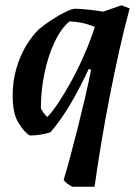

<svg xmlns="http://www.w3.org/2000/svg" viewBox="-20 -501 523 727"><path d="M254 206Q244 201 235 194.5Q226 188 221 180Q232 144 245.5 94Q259 44 273.5 -13.5Q288 -71 301.5 -128.5Q315 -186 325 -237L316 -240Q283 -169 247.5 -108.5Q212 -48 171 0Q155 5 134.5 8.5Q114 12 93 12Q71 -1 49.5 -36.5Q28 -72 28 -138Q28 -195 42.5 -243.5Q57 -292 79.5 -329Q102 -366 127 -390Q147 -407 174.5 -425Q202 -443 227 -455.5Q252 -468 266 -468Q292 -467 319 -464Q346 -461 371 -457L440 -481L471 -469Q451 -396 432 -311Q413 -226 395.5 -136.5Q378 -47 363.5 40.5Q349 128 338 206ZM159 -58Q178 -77 202.5 -114Q227 -151 252.5 -198Q278 -245 300.5 -297Q323 -349 339 -399Q295 -418 243 -420Q210 -392 185.5 -339Q161 -286 148 -222Q135 -158 135 -98V-90Q145 -71 159 -58Z"/></svg>

Font: Labrada SemiBold
Style: Italic
Weight: 600
Italic angle: -7°
Designer: Mercedes Jáuregui
Foundry: Omnibus-Type Team
Version: Version 1.000; ttfautohint (v1.8.4.7-5d5b)